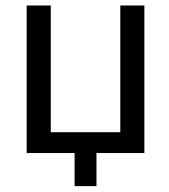

<svg xmlns="http://www.w3.org/2000/svg" viewBox="-20 -544 602 685"><path d="M409.2 -524.4H495.1V2H324.2V120.1H246.1V2H75.2V-524.4H161.1V-72.3H409.2Z"/></svg>

Font: Gen Shin Gothic Regular
Style: Regular
Weight: 400
Designer: [Source Han Sans]
Ryoko NISHIZUKA  (kana & ideographs); Paul D. Hunt (Latin, Greek & Cyrillic); Wenlong ZHANG  (bopomofo
Version: Version 1.002.20150607